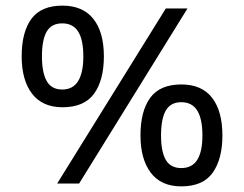

<svg xmlns="http://www.w3.org/2000/svg" viewBox="-20 -652 868 682"><path d="M569 -622H646L261 0H183ZM202 -271Q131 -271 94 -319Q57 -367 57 -452Q57 -538 91.5 -585Q126 -632 202 -632Q274 -632 311.5 -585Q349 -538 349 -452Q349 -367 314 -319Q279 -271 202 -271ZM201 -334Q239 -334 257.5 -364Q276 -394 276 -452Q276 -511 257.5 -540Q239 -569 201 -569Q163 -569 146 -540Q129 -511 129 -452Q129 -394 146 -364Q163 -334 201 -334ZM624 10Q552 10 515.5 -38.5Q479 -87 479 -171Q479 -257 513.5 -304.5Q548 -352 624 -352Q697 -352 733.5 -304.5Q770 -257 770 -171Q770 -87 735.5 -38.5Q701 10 624 10ZM624 -55Q662 -55 680.5 -84Q699 -113 699 -171Q699 -230 680.5 -259.5Q662 -289 624 -289Q586 -289 569 -259.5Q552 -230 552 -171Q552 -113 569 -84Q586 -55 624 -55Z"/></svg>

Font: oriya25
Style: Book
Weight: 400
Designer: Jelle Bosma - Monotype Design Team
Foundry: Monotype Imaging Inc.
Version: Version 2.003